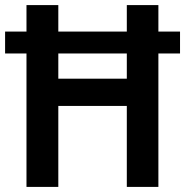

<svg xmlns="http://www.w3.org/2000/svg" viewBox="-21 -734 727 754"><path d="M83 0V-524H-1V-610H83V-714H208V-610H477V-714H601V-610H686V-524H601V0H477V-318H208V0ZM208 -425H477V-524H208Z"/></svg>

Font: Noto Sans Khmer SemiCondensed SemiBold
Style: Regular
Weight: 600
Width: 4
Designer: Danh Hong and the Monotype Design Team
Foundry: Monotype Imaging Inc.
Version: Version 2.004; ttfautohint (v1.8.4.7-5d5b)